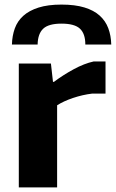

<svg xmlns="http://www.w3.org/2000/svg" viewBox="-20 -817 505 837"><path d="M32 -623Q33 -661 44.5 -693Q56 -725 81.5 -748Q107 -771 148 -784Q189 -797 248 -797Q307 -797 348 -784.5Q389 -772 414.5 -749Q440 -726 452 -694Q464 -662 465 -623H352Q352 -670 328.5 -692Q305 -714 248 -714Q192 -714 168.5 -692Q145 -670 144 -623ZM62 -540H202L211 -460H215Q255 -490 301 -515Q347 -540 388 -549H440V-409H382Q340 -404 298.5 -390Q257 -376 229 -358V0H62Z"/></svg>

Font: Encode Sans Normal
Style: Bold
Weight: 700
Designer: Pablo Impallari, Andres Torresi
Foundry: Pablo Impallari, Andres Torresi
Version: Version 1.000; ttfautohint (v1.00) -l 8 -r 50 -G 200 -x 14 -